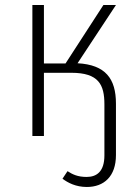

<svg xmlns="http://www.w3.org/2000/svg" viewBox="-20 -542 548 765"><path d="M289 -290 442 -522H392L241 -289H155V-522H109V0H155V-252H264C373 -252 396 -205 396 -126V77C396 142 365 163 325 163C290 163 269 153 249 140L229 170C250 186 282 203 326 203C394 203 442 161 442 76V-129C442 -229 400 -284 289 -290Z"/></svg>

Font: Fira Sans ExtraLight
Style: Regular
Weight: 200
Designer: bBox Type GmbH & Carrois Corporate GbR & Edenspiekermann AG
Foundry: bBox Type GmbH & Carrois Corporate GbR & Edenspiekermann AG
Version: Version 4.300;PS 004.300;hotconv 1.0.88;makeotf.lib2.5.64775